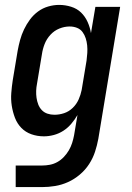

<svg xmlns="http://www.w3.org/2000/svg" viewBox="-20 -548 540 783"><path d="M44 215V127H152Q167 127 183 124Q199 121 213.5 113Q228 105 240 92.5Q252 80 260.5 65.5Q269 51 274 35.5Q279 20 282 4L296 -79Q285 -60 270.5 -43Q256 -26 238 -14.5Q220 -3 199.5 2.5Q179 8 159 8Q132 8 108 -0.5Q84 -9 67 -26.5Q50 -44 41 -67.5Q32 -91 28 -116.5Q24 -142 26 -168.5Q28 -195 32 -221L52 -341Q56 -363 62 -385Q68 -407 78 -428Q88 -449 102 -468Q116 -487 135 -501Q154 -515 176.5 -521.5Q199 -528 221 -528Q246 -528 270 -520.5Q294 -513 310.5 -497Q327 -481 337 -459Q347 -437 351 -413L369 -520H470L381 18Q376 45 367.5 71Q359 97 343.5 121Q328 145 305.5 164Q283 183 257.5 194.5Q232 206 205 210.5Q178 215 151 215ZM202 -80Q222 -80 241.5 -86.5Q261 -93 276.5 -108Q292 -123 300.5 -142Q309 -161 313 -181L333 -301Q335 -316 336 -332Q337 -348 335.5 -363Q334 -378 329.5 -392Q325 -406 316.5 -417.5Q308 -429 294 -434.5Q280 -440 264 -440Q243 -440 222 -431.5Q201 -423 185.5 -406Q170 -389 162 -368.5Q154 -348 151 -327L131 -207Q128 -192 127.5 -177.5Q127 -163 129 -149Q131 -135 136 -122Q141 -109 150.5 -99Q160 -89 173.5 -84.5Q187 -80 202 -80Z"/></svg>

Font: Iosevka Term Curly Semibold
Style: Italic
Weight: 600
Italic angle: -9°
Designer: Belleve Invis
Foundry: Belleve Invis
Version: Version 32.3.0